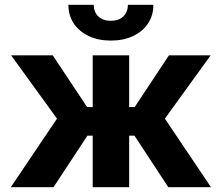

<svg xmlns="http://www.w3.org/2000/svg" viewBox="-20 -775 918 795"><path d="M24.8 0 216 -283.8 26 -545.9H198.4L340.6 -331.8H363.9V-545.9H514.8V-331.8H537.7L679.5 -545.9H852.3L662.7 -283.8L853.5 0H676.8L536.7 -213.3H514.8V0H363.9V-213.3H342L201.6 0ZM439 -607Q387 -607 347.3 -625.8Q307.6 -644.6 285.4 -677.8Q263.2 -711 263.2 -755.1H368.3Q368.3 -724.8 387.3 -706.8Q406.3 -688.9 439.2 -688.9Q471.4 -688.9 490.4 -706.8Q509.5 -724.8 509.5 -755.1H615.1Q615.1 -711 592.9 -677.8Q570.6 -644.6 531.1 -625.8Q491.6 -607 439 -607Z"/></svg>

Font: GitLab Sans
Style: Regular
Weight: 400
Designer: Rasmus Andersson
Foundry: Modifications by GitLab B.V., manufactured by rsms
Version: Version 4.000;git-c8fb6b7